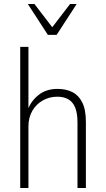

<svg xmlns="http://www.w3.org/2000/svg" viewBox="-20 -939 528 959"><path d="M81 0V-705H122V-391H119Q135 -435 173 -465Q211 -495 267 -495Q310 -495 341.5 -479Q373 -463 391 -427Q409 -391 409 -329V0H367V-326Q367 -375 355 -403Q343 -431 320.5 -443.5Q298 -456 266 -456Q227 -456 194 -437.5Q161 -419 141.5 -385.5Q122 -352 122 -307V0ZM219 -765 119 -919H152L241 -803L330 -919H363L263 -765Z"/></svg>

Font: Nunito Sans 10pt Condensed ExtraLight
Style: Regular
Weight: 250
Width: 3
Designer: Vernon Adams
Foundry: Vernon Adams
Version: Version 3.101;gftools[0.9.27]